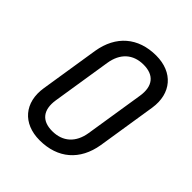

<svg xmlns="http://www.w3.org/2000/svg" viewBox="-206 -871 1011 1011"><g transform="rotate(45 300.0 -365.0)"><path d="M254 10C389 10 478 -67 500 -200L552 -531C571 -655 498 -740 373 -740C239 -740 150 -663 128 -530L76 -200C56 -75 129 10 254 10ZM267 -71C189 -71 153 -117 166 -200L218 -530C231 -613 282 -659 360 -659C438 -659 475 -613 462 -530L410 -200C397 -117 345 -71 267 -71Z"/></g></svg>

Font: JetBrains Mono
Style: Italic
Weight: 400
Italic angle: -9°
Monospace: yes
Designer: Philipp Nurullin, Konstantin Bulenkov
Foundry: JetBrains
Version: Version 2.305